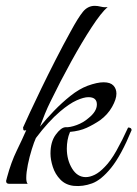

<svg xmlns="http://www.w3.org/2000/svg" viewBox="-20 -630 471 658"><path d="M233 7Q205 4 187 -14.5Q169 -33 161 -58Q153 -83 153 -104Q153 -144 171 -168.5Q189 -193 204 -194Q220 -193 243 -201.5Q266 -210 283 -225Q312 -248 312 -272Q312 -297 283 -297Q267 -297 242.5 -286Q218 -275 186 -248Q146 -214 103 -157Q97 -144 89 -118.5Q81 -93 75.5 -66Q70 -39 70 -20Q70 -5 75 0H12Q1 0 1 -9Q1 -12 2 -14Q3 -16 4 -22Q18 -74 37.5 -114Q57 -154 70 -184Q61 -181 60 -185.5Q59 -190 59 -193Q66 -209 82.5 -244.5Q99 -280 121.5 -326.5Q144 -373 170 -424Q196 -475 222 -522Q248 -570 264.5 -590Q281 -610 305 -610Q314 -610 326.5 -607Q339 -604 349 -606Q327 -587 294 -536.5Q261 -486 224 -419Q187 -352 153 -282Q143 -262 134 -240Q125 -218 117 -196Q138 -222 165 -250Q192 -278 221.5 -301.5Q251 -325 280 -336Q313 -348 335 -348Q358 -348 368.5 -337Q379 -326 379 -309Q379 -290 364 -263.5Q349 -237 323 -218Q301 -203 277 -192Q253 -181 220 -178Q214 -164 211.5 -149.5Q209 -135 209 -121Q209 -82 227 -52.5Q245 -23 274 -23Q288 -23 304.5 -31Q321 -39 339 -58Q359 -78 379 -113.5Q399 -149 419 -193Q431 -193 431 -184Q395 -97 361 -55Q327 -13 295.5 -1.5Q264 10 233 7Z"/></svg>

Font: Great Vibes
Style: Regular
Weight: 400
Designer: Robert E. Leuschke, Viktoriya Grabowska, Viviana Monsalve, Eben Sorkin
Foundry: Robert E. Leuschke
Version: Version 1.103; ttfautohint (v1.8.4.7-5d5b)